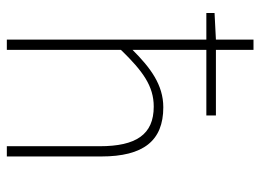

<svg xmlns="http://www.w3.org/2000/svg" viewBox="-120 -642 762 562"><g transform="rotate(90 261.0 -361.0)"><path d="M96 0H126V-334C188 -398 232 -430 292 -430C374 -430 408 -378 408 -272V0H438V-276C438 -400 392 -458 294 -458C228 -458 178 -420 126 -368V-584H318V-612H126V-722H96V-612L18 -608V-584H96Z"/></g></svg>

Font: Source Sans Pro ExtraLight
Style: Regular
Weight: 200
Designer: Paul D. Hunt
Foundry: Adobe Systems Incorporated
Version: Version 3.006;hotconv 1.0.111;makeotfexe 2.5.65597